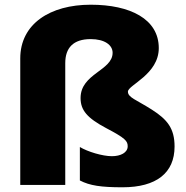

<svg xmlns="http://www.w3.org/2000/svg" viewBox="-20 -785 790 815"><path d="M654 -581C654 -704 533 -765 365 -765C193 -765 66 -684 66 -537V0H257V-517C257 -582 291 -619 365 -619C424 -619 458 -594 458 -561C458 -485 322 -473 322 -369C322 -317 350 -284 431 -241C513 -198 522 -186 522 -164C522 -137 492 -122 455 -122C415 -122 352 -141 319 -161V-19C361 3 410 10 500 10C644 10 721 -51 721 -163C721 -240 690 -278 624 -320C558 -362 523 -371 523 -396C523 -424 654 -469 654 -581Z"/></svg>

Font: Noto Sans Gurmukhi Black
Style: Regular
Weight: 900
Designer: Jelle Bosma - Monotype Design Team
Foundry: Monotype Imaging Inc.
Version: Version 2.004